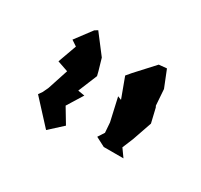

<svg xmlns="http://www.w3.org/2000/svg" viewBox="-72 -812 469 447"><g transform="rotate(30 163.0 -588.5)"><path d="M243 -719 199 -671 188 -658 208 -604 198 -608 212 -546 214 -519 203 -502 228 -489H281L266 -510L278 -539L296 -591L287 -629L285 -633L282 -676L264 -721ZM34 -519 92 -456 127 -488 103 -528 129 -570 111 -573 132 -624 129 -636 120 -667 81 -718 73 -713 40 -669 55 -659 37 -609 66 -599 48 -544 41 -529Z"/></g></svg>

Font: チョークS
Style: Regular
Weight: 400
Designer: [Stick] Fontworks Inc.
Foundry: [Stick] Fontworks Inc.
Version: Version 1.200;FEAKit 1.0